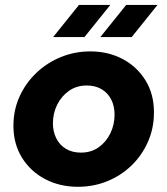

<svg xmlns="http://www.w3.org/2000/svg" viewBox="-20 -729 663 762"><path d="M289.3 12.3Q217 12.3 159 -18.2Q101 -48.7 67.2 -103.3Q33.3 -158 33.3 -229.7Q33.3 -292.7 57.8 -346.3Q82.3 -400 124.7 -440.2Q167 -480.3 222 -502.7Q277 -525 338.3 -525Q410 -525 467.2 -494.5Q524.3 -464 557.8 -409.5Q591.3 -355 591 -282.3Q591 -220.3 567.3 -166.5Q543.7 -112.7 502.2 -72.5Q460.7 -32.3 406.2 -10Q351.7 12.3 289.3 12.3ZM301 -123.3Q342 -123.3 372 -144.8Q402 -166.3 418.3 -200.5Q434.7 -234.7 434.7 -273.7Q434.7 -308 421.3 -334.2Q408 -360.3 383.2 -375Q358.3 -389.7 324.3 -389.7Q284 -389.7 253.8 -368.5Q223.7 -347.3 206.8 -313.2Q190 -279 190 -239.7Q190 -206.7 203.3 -180Q216.7 -153.3 241.8 -138.3Q267 -123.3 301 -123.3ZM378.3 -582 480.7 -709.3H605L502.7 -582ZM191 -582 293.3 -709.3H417.7L315.3 -582Z"/></svg>

Font: MuseoModerno Thin
Style: Italic
Weight: 100
Italic angle: -9°
Designer: Pablo Cosgaya, Héctor Gatti, Marcela Romero, and the Authors of The MuseoModerno Project.
Foundry: Omnibus-Type Team
Version: Version 1.003